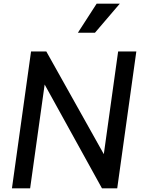

<svg xmlns="http://www.w3.org/2000/svg" viewBox="-20 -1025 778 1045"><path d="M45 0H144L223 -565L535 0H618L722 -745H623L545 -186L232 -745H149ZM404 -847H497L632 -1005H506Z"/></svg>

Font: Mluvka Medium
Style: Italic
Weight: 500
Italic angle: -8°
Designer: Modified by Jiří Krblich, Original typeface by Gumpita Rahayu
Foundry: Gumpita Rahayu & Jiří Krblich
Version: Version 2.000;Glyphs 3.1.1 (3134)